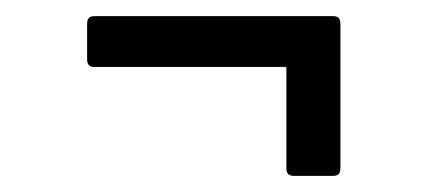

<svg xmlns="http://www.w3.org/2000/svg" viewBox="-20 -352 529 238"><path d="M344 -134Q335 -134 335 -143V-269H97Q88 -269 88 -278V-323Q88 -332 97 -332H393Q402 -332 402 -323V-143Q402 -134 393 -134Z"/></svg>

Font: Sofia Sans Condensed
Style: Regular
Weight: 400
Designer: Botio Nikoltchev, Ani Petrova
Foundry: lettersoup
Version: Version 4.100